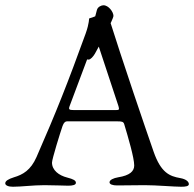

<svg xmlns="http://www.w3.org/2000/svg" viewBox="-22 -706 739 731"><path d="M339 -501C360 -537 410 -635 410 -645C410 -661 391 -686 372 -686C364 -686 350 -680 347 -668C337 -632 306 -510 306 -492C306 -483 306 -479 315 -479C323 -479 333 -491 339 -501ZM333 -542C337 -553 339 -559 341 -559C344 -559 346 -553 350 -541L429 -302C430 -298 431 -294 431 -292C431 -287 427 -287 417 -287H262C249 -287 241 -287 241 -294C241 -296 242 -299 243 -302ZM668 5C685 5 697 3 697 -5C697 -14 687 -24 664 -28C624 -35 591 -48 563 -128C530 -223 449 -459 385 -662C382 -671 380 -686 375 -686C370 -686 368 -660 354 -651C342 -643 330 -640 318 -636C316 -635 319 -620 304 -578C237 -393 192 -279 117 -108C95 -58 65 -41 31 -31C9 -24 -2 -17 -2 -8C-2 0 10 5 27 5C60 5 103 -1 147 -1C184 -1 220 1 238 1C255 1 267 -2 267 -10C267 -19 257 -24 234 -30C202 -38 176 -58 176 -87C176 -100 207 -200 216 -226C221 -240 227 -244 233 -244H424C442 -244 448 -243 451 -233C466 -183 489 -105 489 -76C489 -54 472 -38 428 -31C410 -28 395 -21 395 -12C395 -4 407 0 424 0C448 0 490 -1 529 -1C574 -1 640 5 668 5Z"/></svg>

Font: EB Garamond SC 08
Style: Regular
Weight: 400
Version: Version 0.016